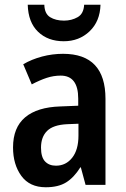

<svg xmlns="http://www.w3.org/2000/svg" viewBox="-20 -873 531 810"><path d="M246 -646Q425 -646 425 -456V-93H341L321 -167H319Q292 -124 259 -103.5Q226 -83 173 -83Q105 -83 70 -131Q35 -179 35 -251Q35 -335 86 -378Q137 -421 235 -424L310 -427V-457Q310 -554 236 -554Q206 -554 177 -544.5Q148 -535 114 -517L78 -602Q114 -623 157.5 -634.5Q201 -646 246 -646ZM262 -349Q204 -346 178.5 -320.5Q153 -295 153 -250Q153 -210 170 -192Q187 -174 216 -174Q258 -174 284.5 -207.5Q311 -241 311 -301V-351ZM404 -853Q402 -783 358 -741Q314 -699 249 -699Q182 -699 140.5 -739Q99 -779 97 -853H167Q168 -815 191.5 -800.5Q215 -786 250 -786Q282 -786 307.5 -800.5Q333 -815 335 -853Z"/></svg>

Font: Noto Sans Kannada UI Condensed SemiBold
Style: Regular
Weight: 600
Width: 3
Designer: Jelle Bosma - Monotype Design Team
Foundry: Monotype Imaging Inc.
Version: Version 2.005; ttfautohint (v1.8.4.7-5d5b)